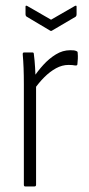

<svg xmlns="http://www.w3.org/2000/svg" viewBox="-20 -672 320 692"><path d="M71 0Q66 0 66 -6V-368Q66 -400 65 -426.5Q64 -453 62 -475Q61 -483 67 -483H97Q102 -483 102 -477Q105 -454 106.5 -428Q108 -402 108 -384L110 -369V-6Q110 0 104 0ZM102 -348 101 -393Q116 -416 136.5 -438.5Q157 -461 181.5 -476Q206 -491 233 -491Q240 -491 245.5 -490.5Q251 -490 255 -488Q258 -487 259 -485.5Q260 -484 260 -481Q261 -470 260.5 -460.5Q260 -451 259 -441Q259 -435 251 -436Q246 -437 240.5 -437.5Q235 -438 227 -438Q204 -438 182 -426Q160 -414 139.5 -393.5Q119 -373 102 -348ZM160 -562 76 -612Q72 -615 72 -620V-648Q72 -654 79 -650L164 -601L249 -650Q256 -654 256 -648V-620Q256 -615 253 -612L168 -562Q164 -559 160 -562Z"/></svg>

Font: Sofia Sans Condensed Light
Style: Regular
Weight: 300
Designer: Botio Nikoltchev, Ani Petrova
Foundry: lettersoup
Version: Version 4.101